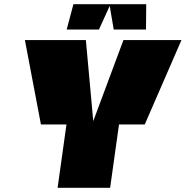

<svg xmlns="http://www.w3.org/2000/svg" viewBox="-20 -890 880 910"><path d="M666 -300H665H544L502 0H253L295 -300H174L98 -700H387L422 -316L565 -700H840ZM672 -870H673L672 -750H519L500 -862L449 -750H296L328 -870Z"/></svg>

Font: Fivo Sans Modern ExtBlk
Style: Regular
Weight: 900
Designer: Alexander Slobzheninov
Foundry: Alexander Slobzheninov
Version: 1.0